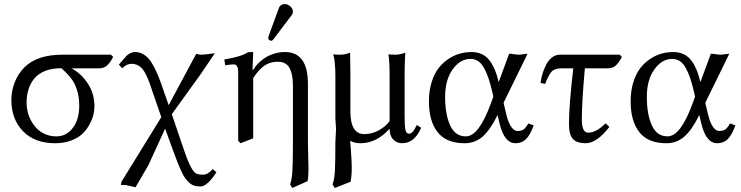

<svg xmlns="http://www.w3.org/2000/svg" viewBox="-20 -701 3689 956"><path d="M471.7 -360.8H335.9Q384.3 -335.4 417.2 -285.2Q450.2 -234.9 450.2 -171.9Q450.2 -152.3 445.3 -130.6Q440.4 -108.9 426.5 -82.8Q412.6 -56.6 391.8 -36.1Q371.1 -15.6 335.2 -1.7Q299.3 12.2 254.4 12.2Q152.8 12.2 94.7 -47.6Q36.6 -107.4 36.6 -203.6Q36.6 -249.5 53.7 -292.2Q70.8 -335 101.6 -365.7Q164.6 -428.7 291 -428.7H532.2L543.5 -417.5Q527.8 -388.2 512.7 -374.5Q497.6 -360.8 471.7 -360.8ZM260.7 -22Q310.1 -22 342.3 -63.7Q374.5 -105.5 374.5 -174.8Q374.5 -218.8 363.5 -252.7Q352.5 -286.6 334.5 -310.3Q316.4 -334 285.6 -361.3Q238.8 -361.3 204.6 -347.7Q170.4 -334 150.6 -309.8Q130.9 -285.6 121.6 -255.1Q112.3 -224.6 112.3 -187.5Q112.3 -166.5 117.7 -144.3Q123 -122.1 135 -100.1Q147 -78.1 163.8 -60.8Q180.7 -43.5 205.8 -32.7Q231 -22 260.7 -22Z M735.8 -254.9Q713.4 -326.7 691.2 -355Q668.9 -383.3 633.8 -383.3Q610.4 -383.3 588.4 -360.8L571.8 -379.4Q578.6 -386.2 590.3 -400.4Q602.1 -414.6 608.9 -421.9Q615.7 -429.2 627.7 -435.5Q639.6 -441.9 652.8 -441.9Q672.4 -441.9 689.2 -433.1Q706.1 -424.3 719 -410.2Q731.9 -396 745.1 -371.3Q758.3 -346.7 768.6 -321.3Q778.8 -295.9 791.5 -258.8L819.8 -177.2L957 -433.1Q972.7 -428.7 980 -428.7Q990.7 -428.7 1008.1 -430.7Q1025.4 -432.6 1037.6 -434.6L1049.8 -436L979 -331.5L835.4 -132.3L896.5 46.9Q916 104.5 930.4 130.6Q944.8 156.7 956.5 162.8Q968.3 168.9 991.2 168.9Q1015.1 168.9 1039.1 140.6L1057.6 156.7Q1039.1 186.5 1017.6 207Q996.1 227.5 979 227.5Q961.9 227.5 948.7 223.9Q935.5 220.2 923.8 210Q912.1 199.7 903.1 187.5Q894 175.3 883.3 152.3Q872.6 129.4 863.8 106.9Q855 84.5 841.3 47.4L802.2 -60.5L718.8 121.6L654.8 231.4L608.4 220.7L582 219.7L585 203.6L783.2 -117.7Z M1397.5 -680.7Q1412.6 -680.7 1425.5 -669.2Q1438.5 -657.7 1438.5 -642.6Q1438.5 -634.3 1433.6 -627.4L1341.8 -505.9Q1335.9 -498 1330.6 -498Q1324.7 -498 1320.1 -502.2Q1315.4 -506.3 1315.4 -511.7Q1315.4 -514.2 1317.4 -521L1369.6 -663.6Q1372.6 -671.4 1380.6 -676Q1388.7 -680.7 1397.5 -680.7ZM1513.2 3.4Q1513.2 30.3 1514.6 76.4Q1516.1 122.6 1516.1 140.6Q1516.1 181.2 1511.2 201.2L1435.5 234.9L1424.3 217.3Q1433.6 193.4 1436 147Q1438.5 100.6 1438.5 3.4V-276.4Q1438.5 -331.1 1421.6 -362.3Q1404.8 -393.6 1362.8 -393.6Q1323.2 -393.6 1294.4 -372.6Q1265.6 -351.6 1240.7 -312V-12.2L1177.2 12.2L1166 0V-335.4Q1166 -361.8 1160.4 -371.1Q1154.8 -380.4 1143.6 -380.4Q1126 -380.4 1101.6 -375.5L1096.7 -404.8Q1176.8 -418.5 1205.1 -435.5Q1214.8 -441.9 1225.6 -441.9H1240.7L1237.3 -353H1240.7Q1246.6 -362.3 1253.7 -371.6Q1260.7 -380.9 1275.4 -394.3Q1290 -407.7 1306.4 -417.5Q1322.8 -427.2 1347.4 -434.6Q1372.1 -441.9 1398.9 -441.9Q1513.2 -441.9 1513.2 -283.7Z M1994.6 -342.8V-124Q1994.6 -73.7 1998.8 -54.4Q2002.9 -35.2 2016.1 -35.2Q2025.9 -35.2 2034.9 -44.7Q2043.9 -54.2 2055.2 -78.6L2077.1 -64.9Q2043.5 12.2 1982.4 12.2Q1955.6 12.2 1937.7 -6.6Q1919.9 -25.4 1919.9 -60.1Q1855 12.2 1774.4 12.2Q1744.6 12.2 1725.1 0Q1724.1 2 1724.1 6.8Q1724.1 12.2 1727.8 57.1Q1731.4 102.1 1731.4 133.3Q1731.4 175.3 1725.6 204.1L1647 234.9L1635.7 217.3Q1645 193.4 1647.5 151.1Q1649.9 108.9 1649.9 7.3Q1649.9 -6.8 1651.6 -27.8Q1653.3 -48.8 1653.3 -59.1Q1653.3 -63.5 1651.6 -82.3Q1649.9 -101.1 1649.9 -111.8V-322.3Q1649.9 -394.5 1639.2 -430.7Q1649.9 -428.7 1673.3 -428.7Q1698.7 -428.7 1723.1 -439Q1724.6 -375 1724.6 -342.8V-147.5Q1724.6 -33.2 1793.5 -33.2Q1832 -33.2 1867.2 -52.7Q1902.3 -72.3 1919.9 -98.6V-322.3Q1919.9 -396.5 1914.1 -430.7Q1924.8 -428.7 1948.2 -428.7Q1973.6 -428.7 1998 -439Q1994.6 -375 1994.6 -342.8Z M2487.3 -189 2501 -131.3Q2510.7 -91.3 2525.1 -70.1Q2539.6 -48.8 2556.6 -48.8Q2576.2 -48.8 2586.9 -56.4Q2597.7 -64 2610.4 -86.4L2637.2 -76.7Q2620.1 -29.3 2599.4 -8.5Q2578.6 12.2 2546.4 12.2Q2490.2 12.2 2466.8 -88.9L2457.5 -128.4Q2420.4 -53.2 2382.6 -20.5Q2344.7 12.2 2293.9 12.2Q2202.1 12.2 2158.9 -43Q2115.7 -98.1 2115.7 -195.8Q2115.7 -249 2129.2 -292Q2142.6 -335 2164.1 -362.3Q2185.5 -389.6 2213.9 -408.2Q2242.2 -426.8 2270.5 -434.3Q2298.8 -441.9 2327.6 -441.9Q2382.3 -441.9 2413.8 -404.5Q2445.3 -367.2 2462.9 -293V-292L2515.1 -433.6Q2522.5 -433.6 2538.8 -431.2Q2555.2 -428.7 2563 -428.7Q2570.8 -428.7 2585.9 -431.2Q2601.1 -433.6 2606.9 -433.6ZM2436.5 -219.7 2431.6 -241.2Q2422.4 -280.8 2413.3 -308.3Q2404.3 -335.9 2391.6 -359.9Q2378.9 -383.8 2361.8 -395.8Q2344.7 -407.7 2322.8 -407.7Q2271 -407.7 2233.6 -355.2Q2196.3 -302.7 2196.3 -219.2Q2196.3 -131.3 2221.4 -76.7Q2246.6 -22 2299.3 -22Q2332.5 -22 2363.3 -63.2Q2394 -104.5 2421.4 -178.7Z M2768.6 -428.7Q2768.6 -428.7 3065.4 -428.7L3076.7 -417.5Q3061 -388.2 3045.9 -374.5Q3030.8 -360.8 3004.9 -360.8H2892.1Q2877 -191.4 2877 -106.4Q2877 -40.5 2908.2 -40.5Q2949.2 -40.5 2995.1 -86.9L3014.2 -69.3Q2951.7 12.2 2895.5 12.2Q2852.5 12.2 2832.8 -9Q2813 -30.3 2813 -83.5Q2813 -178.2 2834.5 -360.8H2778.8Q2743.2 -360.8 2728 -345.9Q2712.9 -331.1 2694.3 -283.2L2671.4 -288.1Q2674.3 -310.5 2680.9 -332.8Q2687.5 -355 2698.7 -377.7Q2710 -400.4 2728 -414.6Q2746.1 -428.7 2768.6 -428.7Z M3491.7 -189 3505.4 -131.3Q3515.1 -91.3 3529.5 -70.1Q3543.9 -48.8 3561 -48.8Q3580.6 -48.8 3591.3 -56.4Q3602.1 -64 3614.7 -86.4L3641.6 -76.7Q3624.5 -29.3 3603.8 -8.5Q3583 12.2 3550.8 12.2Q3494.6 12.2 3471.2 -88.9L3461.9 -128.4Q3424.8 -53.2 3387 -20.5Q3349.1 12.2 3298.3 12.2Q3206.5 12.2 3163.3 -43Q3120.1 -98.1 3120.1 -195.8Q3120.1 -249 3133.5 -292Q3147 -335 3168.5 -362.3Q3189.9 -389.6 3218.3 -408.2Q3246.6 -426.8 3274.9 -434.3Q3303.2 -441.9 3332 -441.9Q3386.7 -441.9 3418.2 -404.5Q3449.7 -367.2 3467.3 -293V-292L3519.5 -433.6Q3526.9 -433.6 3543.2 -431.2Q3559.6 -428.7 3567.4 -428.7Q3575.2 -428.7 3590.3 -431.2Q3605.5 -433.6 3611.3 -433.6ZM3440.9 -219.7 3436 -241.2Q3426.8 -280.8 3417.7 -308.3Q3408.7 -335.9 3396 -359.9Q3383.3 -383.8 3366.2 -395.8Q3349.1 -407.7 3327.1 -407.7Q3275.4 -407.7 3238 -355.2Q3200.7 -302.7 3200.7 -219.2Q3200.7 -131.3 3225.8 -76.7Q3251 -22 3303.7 -22Q3336.9 -22 3367.7 -63.2Q3398.4 -104.5 3425.8 -178.7Z"/></svg>

Font: Libertinage
Style: l
Weight: 400
Designer: OSP
Foundry: OSP
Version: Version 1.0; 2008; OFL relea